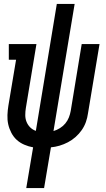

<svg xmlns="http://www.w3.org/2000/svg" viewBox="-20 -755 540 980"><path d="M114 205 149 -3Q126 -7 104 -16.5Q82 -26 65.5 -41Q49 -56 38 -77Q27 -98 22 -120.5Q17 -143 18 -168Q19 -193 23 -217L62 -450H25V-530H166L112 -204Q109 -186 109 -167.5Q109 -149 115.5 -133Q122 -117 134 -105Q146 -93 163 -87L270 -735H361L253 -86Q270 -91 286 -101Q302 -111 313.5 -125Q325 -139 331.5 -155.5Q338 -172 341 -189L397 -530H488L429 -176Q426 -154 418.5 -132.5Q411 -111 397.5 -91.5Q384 -72 366 -56Q348 -40 327 -29Q306 -18 284 -11.5Q262 -5 240 -3L205 205Z"/></svg>

Font: Iosevka Slab Medium
Style: Italic
Weight: 500
Italic angle: -9°
Monospace: yes
Designer: Belleve Invis
Foundry: Belleve Invis
Version: Version 11.1.0; ttfautohint (v1.8.3)